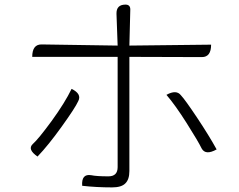

<svg xmlns="http://www.w3.org/2000/svg" viewBox="-20 -794 1040 834"><path d="M525 -774Q546 -774 546 -753L542 -596L897 -600Q897 -546 857 -546L542 -547V-51Q542 -14 524 3Q507 20 467 20Q398 20 337 13Q333 -40 376 -33Q399 -28 451 -28Q491 -28 491 -68V-547H120Q120 -601 160 -601L491 -596L486 -734Q485 -774 525 -774ZM703 -382Q746 -406 766 -380Q784 -361 836 -283Q888 -205 921 -145Q873 -118 856 -149Q841 -180 791 -259Q741 -338 703 -382ZM291 -408Q336 -386 320 -355Q307 -326 248 -244Q190 -163 143 -114Q98 -145 122 -168Q146 -189 204 -268Q262 -348 291 -408Z"/></svg>

Font: Swei Half Moon CJK SC
Style: Light
Weight: 300
Version: Version 2.071